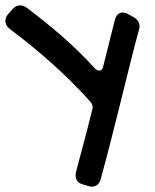

<svg xmlns="http://www.w3.org/2000/svg" viewBox="-30 -527 581 720"><path d="M7.3 -418Q-9.8 -430.7 -9.8 -448.2Q-9.8 -455.1 -7.3 -461.7Q-4.9 -468.3 1.5 -475.1L15.6 -491.2Q28.3 -506.8 45.4 -506.8Q51.3 -506.8 57.9 -504.6Q64.5 -502.4 71.3 -497.1Q139.6 -445.8 202.9 -390.9Q266.1 -335.9 325.2 -271Q334.5 -262.2 341.3 -262.2Q354.5 -262.2 357.4 -279.8L400.4 -451.2Q407.7 -480 430.2 -480Q435.1 -480 440.7 -478.5Q446.3 -477.1 452.1 -473.1L469.2 -463.9Q493.2 -450.7 493.2 -428.2Q493.2 -420.9 490.2 -412.1Q473.6 -351.1 456.8 -283.4Q439.9 -215.8 422.4 -144.8Q404.8 -73.7 386.2 -1Q367.7 71.8 348.1 143.1Q340.3 172.9 314.5 172.9Q307.1 172.9 298.3 169.9L282.2 165Q267.1 161.1 260.3 152.3Q253.4 143.6 253.4 130.9Q253.4 127.9 253.7 124Q253.9 120.1 255.4 116.2Q271 58.1 286.1 1Q301.3 -56.2 315.4 -113.8Q316.4 -117.2 316.9 -119.6Q317.4 -122.1 317.4 -125Q317.4 -130.9 314.7 -136.2Q312 -141.6 307.6 -147Q238.8 -223.1 163.8 -290Q88.9 -356.9 7.3 -418Z"/></svg>

Font: Gochi Hand Cyrillic
Style: Regular
Weight: 400
Designer: Juan Pablo del Peral; Denis Ignatov
Foundry: Juan Pablo del Peral; Denis Ignatov
Version: Version 1.00 June 29, 2018, initial release